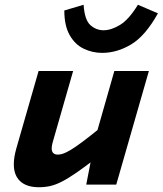

<svg xmlns="http://www.w3.org/2000/svg" viewBox="-20 -775 683 806"><path d="M342 0 370 -144H365L460 -477H605L468 0ZM409 -245 386 -113Q337 -75 301.5 -50.5Q266 -26 239.5 -12.5Q213 1 190.5 6Q168 11 144 11Q92 11 65 -14Q38 -39 38 -85Q38 -100 40.5 -116Q43 -132 48 -150L142 -477H287L201 -177Q199 -170 198 -163.5Q197 -157 197 -152Q197 -139 203.5 -132.5Q210 -126 223 -126Q233 -126 245 -130Q257 -134 276.5 -145.5Q296 -157 328 -181Q360 -205 409 -245ZM415 -648Q447 -648 484 -670.5Q521 -693 559 -755L643 -719Q590 -624 530.5 -588.5Q471 -553 409 -553Q368 -553 331.5 -570.5Q295 -588 272.5 -627.5Q250 -667 250 -731L331 -755Q335 -692 359 -670Q383 -648 415 -648Z"/></svg>

Font: Intel One Mono Light
Style: Italic
Weight: 300
Italic angle: -16°
Monospace: yes
Designer: Fred Shallcrass
Foundry: Frere-Jones Type LLC
Version: Version 1.004